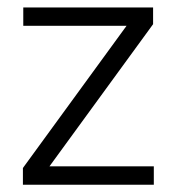

<svg xmlns="http://www.w3.org/2000/svg" viewBox="-20 -508 486 528"><path d="M116 -50.5H403V0H43V-46L328 -437H44V-487.5H401V-441.5Z"/></svg>

Font: Anek Kannada Light
Style: Regular
Weight: 300
Designer: Vaishnavi Murthy, Maithili Shingre (Kannada) & Yesha Goshar (Latin)
Foundry: Ek Type
Version: Version 1.003